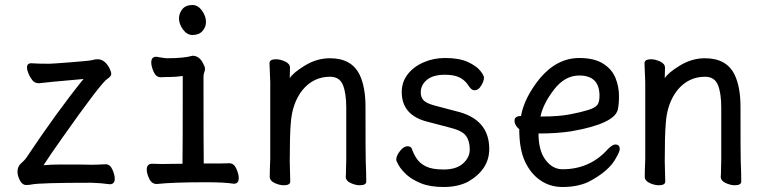

<svg xmlns="http://www.w3.org/2000/svg" viewBox="-20 -724 3040 768"><path d="M85 16Q69 16 59.5 -2.5Q50 -21 50 -37Q50 -60 69 -75Q77 -82 84 -91Q208 -277 314 -408Q154 -394 136 -391Q119 -391 109.5 -403Q100 -415 94 -429.5Q88 -444 88 -454Q88 -471 105 -471Q130 -469 177 -469Q187 -469 264.5 -475Q342 -481 350.5 -484Q359 -487 373 -487Q400 -485 418 -451Q425 -437 425 -428Q425 -419 410 -409Q385 -394 228 -171Q184 -109 154 -63Q181 -66 225 -66Q324 -66 347 -65Q365 -65 403 -67Q420 -67 429.5 -46Q439 -25 439 -9Q439 13 419 13Q383 8 347 7Q138 7 106 14Q97 16 85 16Z M750 -584Q728 -584 712 -606Q696 -628 696 -650Q696 -671 709.5 -687.5Q723 -704 750 -704Q772 -704 788 -681.5Q804 -659 804 -636Q804 -616 790 -600Q776 -584 750 -584ZM607 12Q587 12 577 -9Q567 -30 567 -45Q567 -69 588 -69L628 -68L710 -69Q711 -110 711 -420Q681 -416 658 -416Q635 -416 623 -415Q604 -415 594.5 -437Q585 -459 585 -474Q585 -497 605 -497Q639 -491 648 -491Q716 -491 750 -501Q778 -501 793 -469Q800 -457 800 -449Q800 -441 797 -434.5Q794 -428 794 -416Q794 -129 795 -70Q884 -70 897 -71Q916 -71 925.5 -49Q935 -27 935 -12Q935 11 915 11Q880 5 804 5Q672 5 607 12Z M1419 17Q1402 17 1382.5 8Q1363 -1 1363 -17Q1364 -25 1364 -44.5Q1364 -64 1365 -84V-293Q1365 -352 1351.5 -384.5Q1338 -417 1300 -417Q1234 -417 1190 -364Q1148 -311 1143 -229Q1139 -183 1139 -79Q1139 -56 1141 2Q1141 17 1115 17Q1098 17 1078.5 8Q1059 -1 1059 -17Q1059 -44 1061 -88V-395Q1058 -458 1058 -471Q1058 -487 1084 -487Q1101 -487 1120.5 -478Q1140 -469 1140 -453L1139 -411Q1151 -432 1199 -461.5Q1247 -491 1300 -491Q1387 -491 1419 -424Q1442 -375 1442 -297Q1442 -99 1443 -78Q1445 -33 1445 2Q1445 17 1419 17Z M1755 24Q1700 24 1663.5 9Q1627 -6 1606 -25.5Q1585 -45 1575 -62.5Q1565 -80 1565 -85Q1565 -101 1580 -120Q1595 -139 1610 -139Q1625 -139 1628 -127Q1635 -107 1647.5 -88.5Q1660 -70 1684.5 -58Q1709 -46 1755 -46Q1805 -46 1832 -70Q1859 -94 1859 -126Q1859 -160 1844 -180.5Q1829 -201 1783.5 -212.5Q1738 -224 1694 -236Q1587 -261 1587 -356Q1587 -396 1610.5 -426.5Q1634 -457 1674 -474.5Q1714 -492 1760 -492Q1817 -492 1851.5 -476Q1886 -460 1901 -441Q1916 -422 1916 -413Q1916 -406 1912 -395.5Q1908 -385 1899.5 -374Q1891 -363 1877 -363Q1866 -363 1855 -380Q1832 -417 1788 -423Q1774 -425 1760 -425Q1712 -425 1687.5 -404.5Q1663 -384 1663 -354Q1663 -335 1674 -323Q1685 -311 1718 -302L1805 -279Q1937 -248 1937 -128Q1937 -46 1852 3Q1811 24 1755 24Z M2150 -258Q2215 -258 2259.5 -266.5Q2304 -275 2332.5 -284Q2361 -293 2369.5 -304.5Q2378 -316 2378 -341Q2378 -422 2297 -422Q2239 -422 2195.5 -365Q2152 -308 2142 -258ZM2230 24Q2180 24 2141 -3Q2102 -30 2079.5 -79Q2057 -128 2057 -207Q2038 -223 2038 -241Q2038 -260 2064 -260Q2077 -333 2139 -410Q2208 -492 2297 -492Q2357 -492 2392.5 -469.5Q2428 -447 2442 -412Q2456 -377 2456 -340Q2456 -306 2451 -285Q2437 -229 2266 -199Q2209 -190 2134 -190Q2134 -122 2162 -84.5Q2190 -47 2230 -47Q2340 -47 2412 -128Q2430 -146 2441 -146Q2459 -146 2459 -128Q2459 -118 2445 -94Q2418 -40 2333 4Q2289 24 2230 24Z M2919 17Q2902 17 2882.5 8Q2863 -1 2863 -17Q2864 -25 2864 -44.5Q2864 -64 2865 -84V-293Q2865 -352 2851.5 -384.5Q2838 -417 2800 -417Q2734 -417 2690 -364Q2648 -311 2643 -229Q2639 -183 2639 -79Q2639 -56 2641 2Q2641 17 2615 17Q2598 17 2578.5 8Q2559 -1 2559 -17Q2559 -44 2561 -88V-395Q2558 -458 2558 -471Q2558 -487 2584 -487Q2601 -487 2620.5 -478Q2640 -469 2640 -453L2639 -411Q2651 -432 2699 -461.5Q2747 -491 2800 -491Q2887 -491 2919 -424Q2942 -375 2942 -297Q2942 -99 2943 -78Q2945 -33 2945 2Q2945 17 2919 17Z"/></svg>

Font: LXGW WenKai Mono
Style: Bold
Weight: 700
Designer: Fontworks Inc.
Version: Version 1.250;January 17, 2023